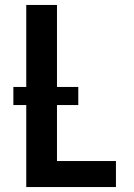

<svg xmlns="http://www.w3.org/2000/svg" viewBox="-20 -755 540 775"><path d="M86 0V-331H34V-404H86V-735H210V-404H296V-331H210V-105H448V0Z"/></svg>

Font: Iosevka Curly Extrabold
Style: Regular
Weight: 800
Monospace: yes
Designer: Belleve Invis
Foundry: Belleve Invis
Version: Version 22.1.2; ttfautohint (v1.8.4)